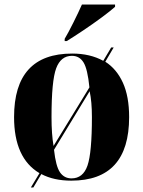

<svg xmlns="http://www.w3.org/2000/svg" viewBox="-20 -786 631 846"><path d="M265 -605H274Q305 -624 347.5 -652.5Q390 -681 428.5 -709.5Q467 -738 487 -756V-766H341Q326 -732 303 -686Q280 -640 265 -615ZM116 40H127L162 -19Q217 10 294 10Q549 10 549 -270Q549 -361 521.5 -421.5Q494 -482 444 -514L481 -577H470L435 -518Q377 -550 298 -550Q42 -550 42 -270Q42 -89 154 -23ZM216 -143Q207 -194 207 -270Q207 -430 227.5 -485Q248 -540 297 -540Q330 -540 348 -511Q366 -482 374 -401ZM295 0Q263 0 244.5 -26.5Q226 -53 218 -126L375 -384Q380 -361 382.5 -332.5Q385 -304 385 -270Q385 -113 365.5 -56.5Q346 0 295 0Z"/></svg>

Font: Noto Serif Display SemiCondensed Extra
Style: Regular
Weight: 800
Width: 4
Designer: Monotype Design Team
Foundry: Monotype Imaging Inc.
Version: Version 1.900